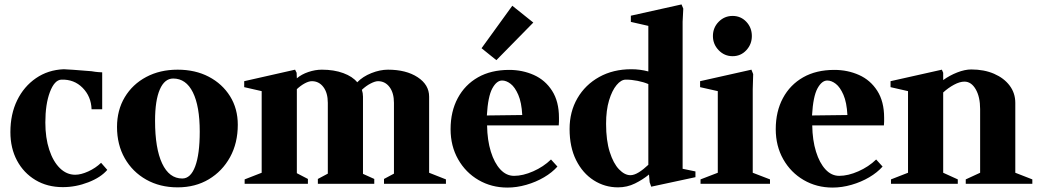

<svg xmlns="http://www.w3.org/2000/svg" viewBox="-20 -831 4689 868"><path d="M264 15Q194 15 140.5 -17Q87 -49 57 -105Q27 -161 27 -234Q27 -315 57.5 -377.5Q88 -440 142.5 -477.5Q197 -515 268 -518Q276 -518 311 -515.5Q346 -513 394 -509Q411 -506 424 -505Q437 -504 442 -504V-337H394Q392 -395 353.5 -434Q315 -473 257 -471Q226 -469 205.5 -414.5Q185 -360 185 -277Q185 -208 202.5 -154.5Q220 -101 250.5 -71Q281 -41 320 -41Q346 -41 379 -56Q412 -71 437 -95L465 -63Q436 -29 379.5 -7Q323 15 264 15Z M783 16Q703 16 641 -19Q579 -54 544 -115.5Q509 -177 509 -257Q509 -333 544 -391.5Q579 -450 641 -483Q703 -516 783 -516Q863 -516 924 -484Q985 -452 1020 -396Q1055 -340 1055 -267Q1055 -184 1020 -120.5Q985 -57 924 -20.5Q863 16 783 16ZM804 -24Q842 -24 862.5 -79Q883 -134 883 -236Q883 -351 852 -413.5Q821 -476 763 -476Q724 -476 702.5 -426.5Q681 -377 681 -285Q681 -160 713 -92Q745 -24 804 -24Z M1086 0V-20L1163 -50V-419L1084 -437V-464L1314 -516L1321 -502L1322 -477Q1343 -495 1374 -505.5Q1405 -516 1435 -516Q1490 -516 1532 -500.5Q1574 -485 1595 -459Q1620 -485 1659 -500.5Q1698 -516 1734 -516Q1816 -516 1868 -482Q1920 -448 1920 -394V-50L1996 -20V0H1716V-22L1761 -46V-366Q1761 -411 1741 -437.5Q1721 -464 1689 -464Q1676 -464 1655.5 -453.5Q1635 -443 1616 -425Q1621 -410 1621 -394V-45L1672 -22V0H1417V-22L1462 -46V-366Q1462 -411 1442 -437.5Q1422 -464 1390 -464Q1376 -464 1357.5 -454Q1339 -444 1322 -428V-48L1372 -22V0Z M2274 17Q2202 17 2143.5 -17Q2085 -51 2051 -111Q2017 -171 2017 -247Q2017 -327 2049.5 -387.5Q2082 -448 2141 -481.5Q2200 -515 2282 -515Q2342 -515 2393.5 -492Q2445 -469 2476 -420.5Q2507 -372 2507 -299Q2507 -292 2507 -282Q2507 -272 2506 -264H2182Q2183 -197 2199 -145.5Q2215 -94 2242 -65Q2269 -36 2304 -36Q2344 -36 2390.5 -56.5Q2437 -77 2471 -110L2500 -78Q2476 -51 2439.5 -29.5Q2403 -8 2359.5 4.5Q2316 17 2274 17ZM2250 -467Q2225 -467 2205.5 -431Q2186 -395 2181 -309L2341 -311Q2338 -368 2323 -402.5Q2308 -437 2288.5 -452Q2269 -467 2250 -467ZM2224 -559 2157 -613 2296 -805 2391 -729Z M2924 13 2917 -7 2914 -42Q2886 -19 2850.5 -1.5Q2815 16 2774 16Q2714 16 2664 -16Q2614 -48 2584.5 -107Q2555 -166 2555 -248Q2555 -326 2590.5 -387Q2626 -448 2689 -483Q2752 -518 2834 -518Q2874 -518 2911 -508V-714L2832 -732V-760L3061 -811L3069 -792L3066 -733V-68L3124 -56V-30ZM2830 -39Q2847 -39 2868 -52Q2889 -65 2911 -86V-451Q2890 -460 2862.5 -465.5Q2835 -471 2809 -471Q2788 -471 2767.5 -446.5Q2747 -422 2733.5 -377.5Q2720 -333 2720 -271Q2720 -196 2736.5 -144Q2753 -92 2778.5 -65.5Q2804 -39 2830 -39Z M3147 0V-20L3225 -50V-419L3145 -437V-464L3377 -516L3385 -496L3383 -428V-50L3461 -20V0ZM3292 -577Q3255 -577 3229 -604Q3203 -631 3203 -668Q3203 -706 3229 -732.5Q3255 -759 3292 -759Q3329 -759 3354 -732.5Q3379 -706 3379 -668Q3379 -631 3354 -604Q3329 -577 3292 -577Z M3744 17Q3672 17 3613.5 -17Q3555 -51 3521 -111Q3487 -171 3487 -247Q3487 -327 3519.5 -387.5Q3552 -448 3611 -481.5Q3670 -515 3752 -515Q3812 -515 3863.5 -492Q3915 -469 3946 -420.5Q3977 -372 3977 -299Q3977 -292 3977 -282Q3977 -272 3976 -264H3652Q3653 -197 3669 -145.5Q3685 -94 3712 -65Q3739 -36 3774 -36Q3814 -36 3860.5 -56.5Q3907 -77 3941 -110L3970 -78Q3946 -51 3909.5 -29.5Q3873 -8 3829.5 4.5Q3786 17 3744 17ZM3720 -467Q3695 -467 3675.5 -431Q3656 -395 3651 -309L3811 -311Q3808 -368 3793 -402.5Q3778 -437 3758.5 -452Q3739 -467 3720 -467Z M4008 0V-20L4085 -50V-419L4006 -437V-464L4238 -516L4244 -502V-469Q4273 -490 4307.5 -503.5Q4342 -517 4371 -517Q4429 -517 4474 -497.5Q4519 -478 4544.5 -444Q4570 -410 4570 -366V-50L4647 -20V0H4346V-20L4411 -50V-338Q4411 -393 4391 -427.5Q4371 -462 4340 -462Q4319 -462 4293 -448Q4267 -434 4244 -413V-50L4310 -20V0Z"/></svg>

Font: Wittgenstein Extrabold
Style: Regular
Weight: 800
Designer: Jörg Drees
Foundry: Jörg Drees
Version: Version 1.303; ttfautohint (v1.8.4.7-5d5b)